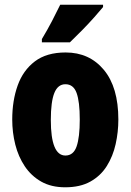

<svg xmlns="http://www.w3.org/2000/svg" viewBox="-20 -786 556 816"><path d="M483 -278Q483 -225 471.5 -173.5Q460 -122 434 -80.5Q408 -39 364.5 -14.5Q321 10 257 10Q198 10 155.5 -14Q113 -38 85.5 -79Q58 -120 45 -171.5Q32 -223 32 -278Q32 -358 55 -422.5Q78 -487 128 -525Q178 -563 259 -563Q360 -563 421.5 -489Q483 -415 483 -278ZM196 -276Q196 -125 258 -125Q292 -125 305.5 -163.5Q319 -202 319 -278Q319 -354 305.5 -391Q292 -428 258 -428Q226 -428 211 -391Q196 -354 196 -276ZM418 -756Q404 -739 380.5 -712.5Q357 -686 329.5 -658Q302 -630 277 -606H158V-620Q182 -660 201 -696.5Q220 -733 236 -766H418Z"/></svg>

Font: Noto Sans Gujarati UI ExtraCondensed Black
Style: Regular
Weight: 900
Width: 2
Designer: Jelle Bosma - Monotype Design Team, Universal Thirst
Foundry: Monotype Imaging Inc.
Version: Version 2.106; ttfautohint (v1.8.4.7-5d5b)